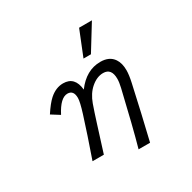

<svg xmlns="http://www.w3.org/2000/svg" viewBox="-210 -1090 1420 1420"><g transform="rotate(-30 500.0 -380.5)"><path d="M558.1 -666 644 -879.9H753.4L621.6 -666ZM333 24.9H236.3Q269.5 -70.8 297.9 -155Q326.2 -239.3 349.1 -312.5Q377 -401.4 377 -434.6Q377 -501 324.7 -501Q264.2 -501 206.1 -388.2L136.2 -432.1Q182.1 -502.4 217.8 -534.2Q272.5 -583 335 -583Q434.1 -583 445.3 -466.3Q531.7 -583 653.3 -583Q730 -583 765.1 -530.8Q790.5 -493.7 790.5 -432.6Q790.5 -392.6 776.9 -331.5Q751 -213.4 725.1 -100.8Q699.2 11.7 673.3 119.1H575.2Q598.6 36.1 627.2 -78.4Q655.8 -192.9 689.9 -338.4Q700.2 -382.3 700.2 -411.6Q700.2 -501 629.4 -501Q575.7 -501 524.9 -457Q477.5 -416 451.7 -344.7Q430.7 -285.6 404.1 -200.9Q377.4 -116.2 342.8 -6.3Z"/></g></svg>

Font: BIZ UDGothic
Style: Regular
Weight: 400
Monospace: yes
Designer: TypeBank Co., Ltd.
Foundry: Morisawa Inc.
Version: Version 1.05